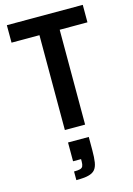

<svg xmlns="http://www.w3.org/2000/svg" viewBox="-144 -760 788 1136"><g transform="rotate(-15 249.5 -192.0)"><path d="M188 0V-581H17V-688H482V-581H312V0ZM177 304V251Q202 251 214.5 247.5Q227 244 231.5 234Q236 224 236 206V191H187V76H314V157Q314 202 309.5 230.5Q305 259 291.5 275Q278 291 250.5 297.5Q223 304 177 304Z"/></g></svg>

Font: Saira SemiCondensed SemiBold
Style: Regular
Weight: 600
Width: 4
Designer: Hector Gatti with collaboration of the Omnibus-Type team
Foundry: Omnibus-Type
Version: Version 1.101